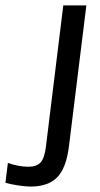

<svg xmlns="http://www.w3.org/2000/svg" viewBox="-62 -675 369 707"><path d="M192 -137Q182 -56 148.5 -22Q115 12 50 12Q32 12 3 7.5Q-26 3 -42 -2L-33 -75Q7 -61 43 -61Q73 -61 87.5 -77Q102 -93 107 -134L171 -655H256Z"/></svg>

Font: Ropa Sans
Style: Italic
Weight: 400
Version: Version 1.100